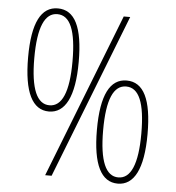

<svg xmlns="http://www.w3.org/2000/svg" viewBox="-52 -773 760 831"><g transform="rotate(5 327.5 -357.5)"><path d="M56 -502C56 -350 94 -276 166 -276C236 -276 276 -349 276 -501C276 -652 240 -724 166 -724C94 -724 56 -653 56 -502ZM481 -714H453L174 0H202ZM83 -501C83 -636 112 -699 166 -699C222 -699 249 -635 249 -501C249 -367 220 -303 166 -303C112 -303 83 -366 83 -501ZM380 -216C380 -64 418 9 490 9C560 9 600 -63 600 -216C600 -366 564 -439 490 -439C418 -439 380 -367 380 -216ZM407 -216C407 -351 436 -413 490 -413C546 -413 573 -349 573 -216C573 -82 544 -18 490 -18C436 -18 407 -81 407 -216Z"/></g></svg>

Font: Noto Sans Sinhala UI Condensed Thin
Style: Regular
Weight: 100
Width: 3
Designer: Jelle Bosma - Monotype Design Team
Foundry: Monotype Imaging Inc.
Version: Version 2.006